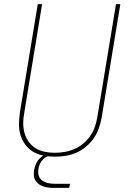

<svg xmlns="http://www.w3.org/2000/svg" viewBox="-20 -755 640 935"><path d="M246 8Q218 8 190.5 2.5Q163 -3 140.5 -16.5Q118 -30 102.5 -51.5Q87 -73 79.5 -98.5Q72 -124 72.5 -152Q73 -180 77 -208L164 -735H185L98 -205Q93 -180 93 -155Q93 -130 99.5 -107Q106 -84 119.5 -65Q133 -46 153 -33.5Q173 -21 197 -16Q221 -11 246 -11Q270 -11 294 -15Q318 -19 341.5 -29Q365 -39 385 -55.5Q405 -72 419.5 -93Q434 -114 442 -137.5Q450 -161 454 -185L545 -735H566L475 -182Q470 -155 461 -129.5Q452 -104 436 -81Q420 -58 398 -40Q376 -22 350.5 -11Q325 0 298.5 4Q272 8 246 8ZM242 160Q229 160 216 158.5Q203 157 191 153Q179 149 169 141.5Q159 134 152.5 123.5Q146 113 145 100Q144 87 146 73Q149 56 157 39.5Q165 23 179 11Q193 -1 210.5 -6Q228 -11 246 -11L244 0Q230 0 216.5 4.5Q203 9 192 19Q181 29 175 42Q169 55 167 68Q164 85 168.5 100Q173 115 185.5 124Q198 133 213.5 136.5Q229 140 246 140H321L317 160Z"/></svg>

Font: Iosevka Curly ThExObl
Style: Regular
Weight: 100
Width: 7
Italic angle: -9°
Monospace: yes
Designer: Belleve Invis
Foundry: Belleve Invis
Version: Version 11.1.0; ttfautohint (v1.8.3)